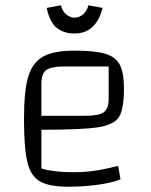

<svg xmlns="http://www.w3.org/2000/svg" viewBox="-20 -700 571 728"><path d="M428 -71 437 -20Q405 -7 351 0.5Q297 8 240 8Q166 8 131 -12.5Q96 -33 83.5 -86Q71 -139 71 -250Q71 -355 87 -409Q103 -463 143.5 -485.5Q184 -508 263 -508Q340 -508 379.5 -496Q419 -484 434.5 -454Q450 -424 450 -365Q450 -287 431.5 -257Q413 -227 352.5 -217.5Q292 -208 137 -208V-61Q185 -47 257 -47Q297 -47 334.5 -52Q372 -57 428 -71ZM137 -383V-261H303Q355 -261 373.5 -274.5Q392 -288 392 -325V-448H225Q174 -448 155.5 -434.5Q137 -421 137 -383ZM157 -670 211 -680Q216 -658 231 -645.5Q246 -633 263 -633Q280 -633 295 -645.5Q310 -658 315 -680L369 -670Q344 -573 263 -573Q221 -573 194.5 -595Q168 -617 157 -670Z"/></svg>

Font: Changa ExtraLight
Style: Regular
Weight: 275
Designer: Eduardo Rodriguez Tunni
Foundry: Eduardo Rodriguez Tunni
Version: Version 2.002; ttfautohint (v1.5) -l 8 -r 50 -G 200 -x 14 -H